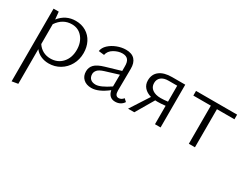

<svg xmlns="http://www.w3.org/2000/svg" viewBox="-79 -868 2034 1606"><g transform="rotate(30 938.5 -65.0)"><path d="M484 -216Q484 -154 456 -103.5Q428 -53 379.5 -24Q331 5 272 5Q231 5 196.5 -10.5Q162 -26 139 -56V279L80 289V-413H130L137 -341Q198 -418 294 -418Q350 -418 393.5 -392Q437 -366 460.5 -320Q484 -274 484 -216ZM421 -211Q421 -283 382 -330Q343 -377 280 -377Q193 -377 139 -297V-105Q161 -72 193 -55Q225 -38 264 -38Q334 -38 377.5 -86Q421 -134 421 -211Z M995 -39Q983 -19 962 -7.5Q941 4 914 4Q883 4 864 -13.5Q845 -31 839 -64Q752 4 684 4Q635 4 606 -23Q577 -50 577 -95Q577 -134 603 -161Q629 -188 695 -207L838 -249V-290Q839 -336 821.5 -356.5Q804 -377 768 -377Q728 -377 687.5 -353.5Q647 -330 639 -289L585 -295Q590 -330 620 -358Q650 -386 693 -402.5Q736 -419 778 -419Q835 -419 863.5 -388Q892 -357 891 -298L889 -89Q889 -37 924 -37Q951 -37 970 -62ZM701 -38Q747 -38 836 -98L837 -212L710 -173Q665 -159 649 -140.5Q633 -122 633 -101Q633 -71 651 -54.5Q669 -38 701 -38Z M1352 -413V0H1298V-178Q1255 -173 1220 -173Q1207 -173 1200 -174L1098 0H1038L1155 -181Q1112 -193 1087.5 -220.5Q1063 -248 1063 -288Q1063 -348 1105.5 -380.5Q1148 -413 1225 -413ZM1298 -218V-372H1215Q1169 -372 1144 -351.5Q1119 -331 1119 -295Q1119 -256 1149 -234.5Q1179 -213 1229 -213Q1260 -213 1298 -218Z M1853 -368H1684V0H1625V-368H1456V-413H1853Z"/></g></svg>

Font: Isabella Sans
Style: Regular
Weight: 400
Designer: Original fonts by Christian Thalmann (Catharsis Fonts), Modifications by Cristiano Sobral
Version: Version 0.002;July 12, 2020;FontCreator 13.0.0.2655 64-bit; 